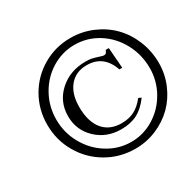

<svg xmlns="http://www.w3.org/2000/svg" viewBox="-150 -846 1059 1035"><g transform="rotate(-30 380.0 -328.5)"><path d="M404.8 -674.8Q477.1 -674.8 541.5 -647.2Q606 -619.6 652.1 -572.5Q698.2 -525.4 725.1 -459.5Q752 -393.6 752 -319.8Q752 -250.5 725.3 -188Q698.7 -125.5 653.3 -80.3Q607.9 -35.2 545.2 -8.5Q482.4 18.1 413.1 18.1Q317.4 18.1 237.3 -28.3Q157.2 -74.7 110.6 -155Q64 -235.4 64 -331.1Q64 -425.3 109.1 -504.2Q154.3 -583 232.9 -628.9Q311.5 -674.8 404.8 -674.8ZM405.8 -631.8Q329.1 -631.8 263.2 -591.3Q197.3 -550.8 158.7 -481.4Q120.1 -412.1 120.1 -331.1Q120.1 -249 159.7 -178.5Q199.2 -107.9 266.6 -66.4Q334 -24.9 412.1 -24.9Q487.8 -24.9 553.2 -65.2Q618.7 -105.5 657.2 -173.8Q695.8 -242.2 695.8 -320.8Q695.8 -404.8 657 -476.6Q618.2 -548.3 551.3 -590.1Q484.4 -631.8 405.8 -631.8ZM558.1 -523.9 567.9 -396H549.8Q513.2 -503.9 408.2 -503.9Q339.8 -503.9 300.5 -456.8Q261.2 -409.7 261.2 -328.1Q261.2 -237.3 301.8 -187.7Q342.3 -138.2 417 -138.2Q462.4 -138.2 496.3 -155.5Q530.3 -172.9 561 -211.9L578.1 -204.1Q542 -154.8 500 -132.8Q458 -110.8 398.9 -110.8Q307.6 -110.8 245.8 -169.7Q184.1 -228.5 184.1 -314.9Q184.1 -404.8 249.5 -464.4Q314.9 -523.9 413.1 -523.9Q434.6 -523.9 448.2 -521.2Q461.9 -518.6 499 -506.8Q509.3 -502.9 517.1 -502.9Q525.4 -502.9 529.5 -507.1Q533.7 -511.2 539.1 -523.9Z"/></g></svg>

Font: Accordance
Style: Italic
Weight: 400
Italic angle: -11°
Version: Version 1.2 (build January 31, 2020) Miklal Software Solutio